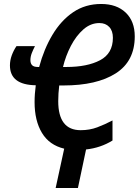

<svg xmlns="http://www.w3.org/2000/svg" viewBox="-20 -745 699 966"><path d="M546 -38Q486 -1 413 7L372 201H260L303 3Q228 -15 191 -76.5Q154 -138 154 -231Q154 -252 155.5 -273Q157 -294 160 -316Q30 -318 30 -416Q30 -441 39 -466Q48 -491 63 -513H156Q147 -496 140 -478Q133 -460 133 -442Q133 -426 141.5 -417Q150 -408 171 -408H177Q201 -498 244 -570Q287 -642 348 -683.5Q409 -725 489 -725Q567 -725 612.5 -681.5Q658 -638 658 -562Q658 -437 562.5 -376Q467 -315 299 -315H278Q273 -274 273 -236Q273 -90 386 -90Q431 -90 469.5 -104.5Q508 -119 546 -139ZM314 -408Q419 -408 483.5 -442Q548 -476 548 -555Q548 -590 529.5 -609.5Q511 -629 480 -629Q436 -629 399.5 -597Q363 -565 336.5 -514Q310 -463 297 -408Z"/></svg>

Font: Noto Sans Condensed SemiBold
Style: Italic
Weight: 600
Width: 3
Italic angle: -12°
Designer: Monotype Design Team
Foundry: Monotype Imaging Inc.
Version: Version 2.013; ttfautohint (v1.8.4.7-5d5b)